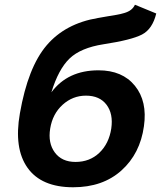

<svg xmlns="http://www.w3.org/2000/svg" viewBox="-20 -781 680 811"><path d="M289 10Q155 10 96.5 -72Q38 -154 64 -302Q98 -497 177 -589.5Q256 -682 394 -705Q410 -708 434 -712Q458 -716 473 -718.5Q488 -721 505 -726Q522 -731 533 -739.5Q544 -748 550 -761L640 -724Q624 -658 579.5 -635Q535 -612 417 -594Q321 -579 274 -534Q227 -489 197 -391Q266 -484 396 -484Q497 -484 550 -418.5Q603 -353 588 -248Q572 -132 493 -61Q414 10 289 10ZM299 -97Q359 -97 399.5 -135.5Q440 -174 450 -238Q459 -300 430 -338.5Q401 -377 343 -377Q287 -377 244.5 -338.5Q202 -300 192 -238Q182 -177 211.5 -137Q241 -97 299 -97Z"/></svg>

Font: Raleway-v4020
Style: Bold Italic
Weight: 700
Italic angle: -12°
Designer: Matt McInerney, Pablo Impallari, Rodrigo Fuenzalida
Foundry: Matt McInerney, Pablo Impallari, Rodrigo Fuenzalida
Version: Version 4.020;PS 004.020;hotconv 1.0.88;makeotf.lib2.5.64775